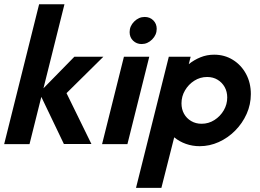

<svg xmlns="http://www.w3.org/2000/svg" viewBox="-26 -687 1241 915"><path d="M278.5 -0.7 161.1 -245.8 328.5 -416.7H466.7L291 -243.1L409.7 -0.7ZM-6.2 0 160.4 -666.7H281.2L114.6 0Z M460.4 0 564.6 -416.7H685.4L581.2 0ZM648.8 -477.1Q625 -477.1 608.3 -493.1Q591.7 -509 591.7 -534Q591.7 -562.6 613.5 -584.4Q635.4 -606.2 663.6 -606.2Q688.2 -606.2 704.5 -590.1Q720.8 -573.9 720.8 -549.6Q720.8 -520.8 699 -499Q677.1 -477.1 648.8 -477.1Z M622.2 208.3 778.5 -416.7H882.6L873.6 -381.2Q898.6 -401.4 929.2 -413.9Q959.7 -426.4 994.4 -426.4Q1044.4 -426.4 1084 -401.7Q1123.6 -377.1 1146.5 -334.7Q1169.4 -292.4 1169.4 -238.9Q1169.4 -188.9 1149.3 -144.1Q1129.2 -99.3 1094.8 -64.6Q1060.4 -29.9 1016.7 -10.1Q972.9 9.7 925.7 9.7Q891 9.7 859.7 -1.4Q828.5 -12.5 804.2 -32.6L743.1 208.3ZM934.7 -97.2Q968.1 -97.2 995.8 -114.9Q1023.6 -132.6 1040.3 -161.1Q1056.9 -189.6 1056.9 -222.2Q1056.9 -250 1044.8 -271.9Q1032.6 -293.8 1011.1 -306.9Q989.6 -320.1 961.1 -320.1Q927.8 -320.1 900 -302.4Q872.2 -284.7 855.6 -256.2Q838.9 -227.8 838.9 -194.4Q838.9 -166.7 851 -144.8Q863.2 -122.9 885.1 -110.1Q906.9 -97.2 934.7 -97.2Z"/></svg>

Font: Afacad
Style: Italic
Weight: 400
Italic angle: -14°
Designer: Kristian Moeller
Foundry: Dicotype
Version: Version 1.000